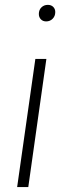

<svg xmlns="http://www.w3.org/2000/svg" viewBox="-20 -762 260 782"><path d="M168 -674.8Q154.8 -674.8 146.5 -683.3Q138.2 -691.9 138.2 -705.1Q138.2 -721.7 148.7 -731.9Q159.2 -742.2 174.8 -742.2Q188.5 -742.2 196.8 -733.9Q205.1 -725.6 205.1 -712.9Q205.1 -696.3 194.3 -685.5Q183.6 -674.8 168 -674.8ZM168.9 -522 95.2 0H49.8L124 -522Z"/></svg>

Font: Fira Sans Compressed ExtraLight
Style: Italic
Weight: 250
Width: 3
Italic angle: -8°
Designer: Carrois Corporate & Edenspiekermann AG
Foundry: Carrois Corporate GbR & Edenspiekermann AG
Version: Version 4.203;PS 004.203;hotconv 1.0.88;makeotf.lib2.5.64775